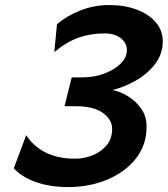

<svg xmlns="http://www.w3.org/2000/svg" viewBox="-20 -738 673 770"><path d="M267.6 -427.7H311.5Q356 -427.7 396.5 -442.4Q437 -457 462.9 -481.9Q488.8 -506.8 488.8 -537.1Q488.8 -565.9 464.4 -585Q439.9 -604 399.4 -604Q343.3 -604 296.4 -587.6Q249.5 -571.3 197.8 -529.3L208.5 -640.6Q246.1 -673.8 301.5 -695.8Q356.9 -717.8 418 -717.8Q480.5 -717.8 529.1 -699.2Q577.6 -680.7 605.2 -647.9Q632.8 -615.2 632.8 -572.3Q632.8 -521.5 602.1 -481.4Q571.3 -441.4 524.7 -414.8Q478 -388.2 430.7 -377Q459.5 -372.1 491.2 -353.3Q522.9 -334.5 545.4 -303.5Q567.9 -272.5 567.9 -230Q567.9 -156.2 524.7 -101.8Q481.4 -47.4 409.9 -17.6Q338.4 12.2 252.9 12.2Q180.7 12.2 124.5 -7.6Q68.4 -27.3 35.2 -63L85 -195.8Q113.8 -151.4 162.8 -126.5Q211.9 -101.6 281.2 -101.6Q317.9 -101.6 352.1 -115.5Q386.2 -129.4 408 -156Q429.7 -182.6 429.7 -220.7Q429.7 -258.3 392.6 -285.2Q355.5 -312 282.7 -312H238.8Z"/></svg>

Font: Andika
Style: Bold Italic
Weight: 700
Italic angle: -14°
Designer: Victor Gaultney, Annie Olsen, Julie Remington, Don Collingsworth, Eric Hays, Becca Hirsbrunner
Foundry: SIL International
Version: Version 6.101